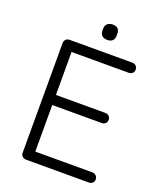

<svg xmlns="http://www.w3.org/2000/svg" viewBox="-156 -957 879 1054"><g transform="rotate(20 284.0 -430.0)"><path d="M521 -29Q521 -16 512.5 -8Q504 0 491 0H124Q111 0 102.5 -8.5Q94 -17 94 -30V-670Q94 -683 102.5 -691.5Q111 -700 124 -700H491Q504 -700 512.5 -691.5Q521 -683 521 -670Q521 -657 512.5 -649Q504 -641 491 -641H157V-390H446Q459 -390 467.5 -381.5Q476 -373 476 -360Q476 -347 467.5 -339Q459 -331 446 -331H157V-59H491Q504 -59 512.5 -50Q521 -41 521 -29ZM276 -810V-820Q276 -839 287.5 -849.5Q299 -860 319 -860Q359 -860 359 -820V-810Q359 -791 348.5 -780.5Q338 -770 318 -770Q298 -770 287 -780.5Q276 -791 276 -810Z"/></g></svg>

Font: Quicksand
Style: Regular
Weight: 400
Designer: Andrew Paglinawan
Foundry: Andrew Paglinawan
Version: Version 3.000